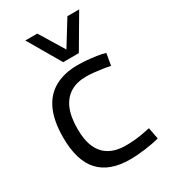

<svg xmlns="http://www.w3.org/2000/svg" viewBox="-195 -884 871 988"><g transform="rotate(-30 240.5 -390.0)"><path d="M38 -260Q38 -357 67 -420.5Q96 -484 152.5 -515Q209 -546 289 -546Q315 -546 343 -543.5Q371 -541 398.5 -537Q426 -533 448 -526L436 -456Q414 -461 390 -464.5Q366 -468 342 -470.5Q318 -473 296 -473Q241 -473 202.5 -449.5Q164 -426 144 -379.5Q124 -333 124 -260Q124 -193 144 -149.5Q164 -106 203 -84.5Q242 -63 297 -63Q320 -63 345 -65Q370 -67 395.5 -71.5Q421 -76 444 -81L457 -13Q421 -3 372.5 3.5Q324 10 280 10Q160 10 99 -56Q38 -122 38 -260ZM439 -790 325 -596H232L119 -790H190L279 -644L369 -790Z"/></g></svg>

Font: Georama ExtraCondensed Thin
Style: Regular
Weight: 400
Version: Version 1.001